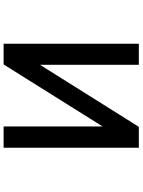

<svg xmlns="http://www.w3.org/2000/svg" viewBox="114 -885 772 1040"><g transform="rotate(-90 500.0 -365.0)"><path d="M783.2 1H668.9V-534.2L333 1H219.7V-731.4H335V-195.3L670.9 -731.4H783.2Z"/></g></svg>

Font: GenEi Gothic M SemiBold
Style: Regular
Weight: 500
Designer: o_tamon (Modified); [Source Han Sans]
Ryoko NISHIZUKA  (kana & ideographs); Paul D. Hunt (Latin, Greek & Cyrillic); Wenl
Version: Version 1.1a;Original Version 1.004